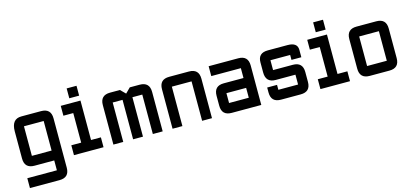

<svg xmlns="http://www.w3.org/2000/svg" viewBox="-67 -1138 3943 1837"><g transform="rotate(-15 1904.5 -220.0)"><path d="M341.8 195.3H48.8V97.7H341.8V0H146.5Q48.8 0 48.8 -97.7V-366.2Q48.8 -488.3 146.5 -488.3H341.8Q439.5 -488.3 439.5 -390.6V97.7Q439.5 195.3 341.8 195.3ZM146.5 -97.7H341.8V-390.6H146.5Z M634.8 -537.1V-634.8H732.4V-537.1ZM537.1 0V-97.7H634.8V-390.6H537.1V-488.3H732.4V-97.7H830.1V0Z M1123 -390.6H1025.4V0H927.7V-390.6Q927.7 -488.3 1025.4 -488.3H1123L1171.9 -439.5L1220.7 -488.3H1318.4Q1416 -488.3 1416 -390.6V0H1318.4V-390.6H1220.7V0H1123Z M1806.6 -390.6H1611.3V0H1513.7V-390.6Q1513.7 -488.3 1611.3 -488.3H1806.6Q1904.3 -488.3 1904.3 -390.6V0H1806.6Z M2392.6 0H2099.6Q2002 0 2002 -97.7V-195.3Q2002 -293 2099.6 -293H2294.9V-390.6H2002V-488.3H2294.9Q2392.6 -488.3 2392.6 -390.6ZM2099.6 -97.7H2294.9V-195.3H2099.6Z M2490.2 -146.5H2587.9V-97.7H2783.2V-195.3H2587.9Q2490.2 -195.3 2490.2 -295.4V-395.5Q2490.2 -488.3 2587.9 -488.3H2783.2Q2880.9 -488.3 2880.9 -415V-341.8H2783.2V-390.6H2587.9V-293H2783.2Q2880.9 -293 2880.9 -195.3V-97.7Q2880.9 0 2783.2 0H2587.9Q2490.2 0 2490.2 -97.7Z M3076.2 -537.1V-634.8H3173.8V-537.1ZM2978.5 0V-97.7H3076.2V-390.6H2978.5V-488.3H3173.8V-97.7H3271.5V0Z M3662.1 0H3466.8Q3369.1 0 3369.1 -97.7V-390.6Q3369.1 -488.3 3466.8 -488.3H3662.1Q3759.8 -488.3 3759.8 -390.6V-97.7Q3759.8 0 3662.1 0ZM3662.1 -97.7V-390.6H3466.8V-97.7Z"/></g></svg>

Font: BabelStone Runic Elder Futhark
Style: Regular
Weight: 400
Designer: Andrew West
Foundry: BabelStone
Version: Version 3.005 March 14, 2022